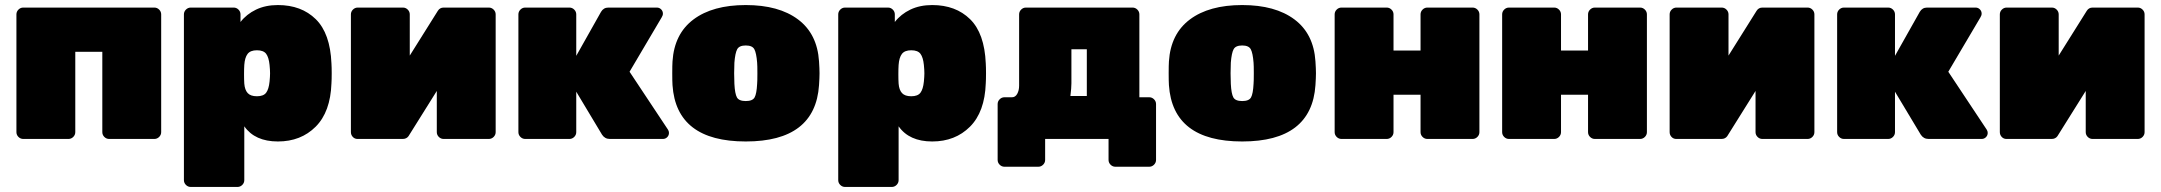

<svg xmlns="http://www.w3.org/2000/svg" viewBox="-20 -550 8554 760"><path d="M385 -27V-345H278V-27Q278 -16 270 -8Q262 0 251 0H72Q61 0 53 -8Q45 -16 45 -27V-493Q45 -504 53 -512Q61 -520 72 -520H591Q602 -520 610 -512Q618 -504 618 -493V-27Q618 -16 610 -8Q602 0 591 0H412Q401 0 393 -8Q385 -16 385 -27Z M947 163Q947 174 939 182Q931 190 920 190H735Q724 190 716 182Q708 174 708 163V-493Q708 -504 716 -512Q724 -520 735 -520H905Q916 -520 924 -512Q932 -504 932 -493V-463Q956 -494 993.5 -512Q1031 -530 1080 -530Q1173 -530 1230 -474Q1287 -418 1292 -299Q1293 -284 1293 -260Q1293 -235 1292 -220Q1288 -107 1229.5 -48.5Q1171 10 1080 10Q989 10 947 -50ZM997 -351Q971 -351 960 -336.5Q949 -322 947 -293Q946 -278 946 -256Q946 -234 947 -219Q949 -194 960.5 -181.5Q972 -169 997 -169Q1023 -169 1033.5 -183Q1044 -197 1047 -227Q1049 -247 1049 -260Q1049 -273 1047 -293Q1044 -323 1033.5 -337Q1023 -351 997 -351Z M1709 -27V-190L1597 -11Q1589 0 1574 0H1395Q1384 0 1376.5 -8Q1369 -16 1369 -27V-493Q1369 -504 1377 -512Q1385 -520 1396 -520H1575Q1586 -520 1594 -512Q1602 -504 1602 -493V-330L1713 -507Q1721 -520 1736 -520H1915Q1926 -520 1934 -512Q1942 -504 1942 -493V-27Q1942 -16 1934 -8Q1926 0 1915 0H1736Q1725 0 1717 -8Q1709 -16 1709 -27Z M2359 -503Q2369 -520 2388 -520H2580Q2590 -520 2597 -513Q2604 -506 2604 -496Q2604 -489 2599 -481L2472 -266L2624 -37Q2628 -31 2628 -24Q2628 -14 2621 -7Q2614 0 2604 0H2394Q2374 0 2363 -17L2261 -187V-27Q2261 -16 2253 -8Q2245 0 2234 0H2059Q2048 0 2040 -8Q2032 -16 2032 -27V-493Q2032 -504 2040 -512Q2048 -520 2059 -520H2234Q2245 -520 2253 -512Q2261 -504 2261 -493V-329Z M3224 -260Q3224 -243 3222 -213Q3207 10 2932 10Q2657 10 2642 -213Q2641 -228 2641 -260Q2641 -292 2642 -307Q2649 -416 2725 -473Q2801 -530 2932 -530Q3063 -530 3139 -473Q3215 -416 3222 -307Q3224 -277 3224 -260ZM2887 -302 2886 -260 2887 -218Q2889 -179 2897 -164.5Q2905 -150 2932 -150Q2959 -150 2967 -164.5Q2975 -179 2977 -218Q2978 -228 2978 -260Q2978 -292 2977 -302Q2974 -340 2966 -355Q2958 -370 2932 -370Q2906 -370 2898 -355Q2890 -340 2887 -302Z M3537 163Q3537 174 3529 182Q3521 190 3510 190H3325Q3314 190 3306 182Q3298 174 3298 163V-493Q3298 -504 3306 -512Q3314 -520 3325 -520H3495Q3506 -520 3514 -512Q3522 -504 3522 -493V-463Q3546 -494 3583.5 -512Q3621 -530 3670 -530Q3763 -530 3820 -474Q3877 -418 3882 -299Q3883 -284 3883 -260Q3883 -235 3882 -220Q3878 -107 3819.5 -48.5Q3761 10 3670 10Q3579 10 3537 -50ZM3587 -351Q3561 -351 3550 -336.5Q3539 -322 3537 -293Q3536 -278 3536 -256Q3536 -234 3537 -219Q3539 -194 3550.5 -181.5Q3562 -169 3587 -169Q3613 -169 3623.5 -183Q3634 -197 3637 -227Q3639 -247 3639 -260Q3639 -273 3637 -293Q3634 -323 3623.5 -337Q3613 -351 3587 -351Z M4368 83V0H4117V83Q4117 94 4109 102Q4101 110 4090 110H3956Q3945 110 3937 102Q3929 94 3929 83V-138Q3929 -149 3937 -157Q3945 -165 3956 -165H3986Q3999 -165 4006.5 -178.5Q4014 -192 4014 -211V-493Q4014 -504 4022 -512Q4030 -520 4041 -520H4463Q4474 -520 4482 -512Q4490 -504 4490 -493V-165H4529Q4540 -165 4548 -157Q4556 -149 4556 -138V83Q4556 94 4548 102Q4540 110 4529 110H4395Q4384 110 4376 102Q4368 94 4368 83ZM4217 -170H4282V-355H4221V-220Q4221 -202 4217 -170Z M5189 -260Q5189 -243 5187 -213Q5172 10 4897 10Q4622 10 4607 -213Q4606 -228 4606 -260Q4606 -292 4607 -307Q4614 -416 4690 -473Q4766 -530 4897 -530Q5028 -530 5104 -473Q5180 -416 5187 -307Q5189 -277 5189 -260ZM4852 -302 4851 -260 4852 -218Q4854 -179 4862 -164.5Q4870 -150 4897 -150Q4924 -150 4932 -164.5Q4940 -179 4942 -218Q4943 -228 4943 -260Q4943 -292 4942 -302Q4939 -340 4931 -355Q4923 -370 4897 -370Q4871 -370 4863 -355Q4855 -340 4852 -302Z M5603 -27V-175H5496V-27Q5496 -16 5488 -8Q5480 0 5469 0H5290Q5279 0 5271 -8Q5263 -16 5263 -27V-493Q5263 -504 5271 -512Q5279 -520 5290 -520H5469Q5480 -520 5488 -512Q5496 -504 5496 -493V-350H5603V-493Q5603 -504 5611 -512Q5619 -520 5630 -520H5809Q5820 -520 5828 -512Q5836 -504 5836 -493V-27Q5836 -16 5828 -8Q5820 0 5809 0H5630Q5619 0 5611 -8Q5603 -16 5603 -27Z M6266 -27V-175H6159V-27Q6159 -16 6151 -8Q6143 0 6132 0H5953Q5942 0 5934 -8Q5926 -16 5926 -27V-493Q5926 -504 5934 -512Q5942 -520 5953 -520H6132Q6143 -520 6151 -512Q6159 -504 6159 -493V-350H6266V-493Q6266 -504 6274 -512Q6282 -520 6293 -520H6472Q6483 -520 6491 -512Q6499 -504 6499 -493V-27Q6499 -16 6491 -8Q6483 0 6472 0H6293Q6282 0 6274 -8Q6266 -16 6266 -27Z M6929 -27V-190L6817 -11Q6809 0 6794 0H6615Q6604 0 6596.5 -8Q6589 -16 6589 -27V-493Q6589 -504 6597 -512Q6605 -520 6616 -520H6795Q6806 -520 6814 -512Q6822 -504 6822 -493V-330L6933 -507Q6941 -520 6956 -520H7135Q7146 -520 7154 -512Q7162 -504 7162 -493V-27Q7162 -16 7154 -8Q7146 0 7135 0H6956Q6945 0 6937 -8Q6929 -16 6929 -27Z M7579 -503Q7589 -520 7608 -520H7800Q7810 -520 7817 -513Q7824 -506 7824 -496Q7824 -489 7819 -481L7692 -266L7844 -37Q7848 -31 7848 -24Q7848 -14 7841 -7Q7834 0 7824 0H7614Q7594 0 7583 -17L7481 -187V-27Q7481 -16 7473 -8Q7465 0 7454 0H7279Q7268 0 7260 -8Q7252 -16 7252 -27V-493Q7252 -504 7260 -512Q7268 -520 7279 -520H7454Q7465 -520 7473 -512Q7481 -504 7481 -493V-329Z M8236 -27V-190L8124 -11Q8116 0 8101 0H7922Q7911 0 7903.5 -8Q7896 -16 7896 -27V-493Q7896 -504 7904 -512Q7912 -520 7923 -520H8102Q8113 -520 8121 -512Q8129 -504 8129 -493V-330L8240 -507Q8248 -520 8263 -520H8442Q8453 -520 8461 -512Q8469 -504 8469 -493V-27Q8469 -16 8461 -8Q8453 0 8442 0H8263Q8252 0 8244 -8Q8236 -16 8236 -27Z"/></svg>

Font: Rubik
Style: Regular
Weight: 900
Designer: Hubert & Fischer
Foundry: Hubert & Fischer
Version: Version 1.100